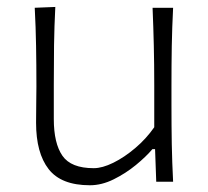

<svg xmlns="http://www.w3.org/2000/svg" viewBox="-20 -531 608 561"><path d="M242.7 10.3Q158.7 10.3 122.1 -36.9Q85.4 -84 85.4 -172.4Q85.4 -205.6 85.9 -230.5Q86.4 -255.4 86.4 -278.3Q86.4 -342.3 85.4 -396.7Q84.5 -451.2 81.5 -508.3L141.6 -510.7Q138.7 -453.6 137.9 -398.9Q137.2 -344.2 137.2 -282.2V-183.1Q137.2 -112.3 162.4 -75.9Q187.5 -39.6 253.9 -39.6Q278.8 -39.6 311 -55.4Q343.3 -71.3 375.2 -98.4Q407.2 -125.5 430.7 -159.2V-282.2Q430.7 -344.2 429.4 -397.7Q428.2 -451.2 425.8 -508.3H485.8Q482.9 -451.2 481.9 -396.7Q481 -342.3 481 -278.3V-226.1Q481 -163.1 481.9 -110.1Q482.9 -57.1 485.8 0H436.5L433.1 -95.2H425.3Q406.7 -73.2 377 -48.8Q347.2 -24.4 312.3 -7.1Q277.3 10.3 242.7 10.3Z"/></svg>

Font: Pinar-DS3-FD Light
Style: Regular
Weight: 300
Designer: Amin Abedi
Version: Version 3.000